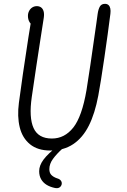

<svg xmlns="http://www.w3.org/2000/svg" viewBox="-20 -774 660 1000"><path d="M78.5 -239Q95.5 -369.5 128 -579.5Q137 -633.5 145.5 -687.5L157 -644.5Q142 -644.5 133.8 -658.8Q125.5 -673 125.5 -691Q125.5 -705.5 131.8 -717.2Q138 -729 148.5 -735.5Q159 -742 172 -742Q184.5 -742 193.8 -735.5Q203 -729 207 -715.5Q211 -702 208 -681.5Q205.5 -661.5 191 -572Q181 -507.5 169.5 -431.5Q158 -355.5 145.5 -269Q130 -162 154.8 -107.2Q179.5 -52.5 250.5 -52.5Q316.5 -52.5 361.8 -109.8Q407 -167 430.5 -304.5Q445 -392 482 -653.5L488.5 -701Q492 -726 500.2 -740Q508.5 -754 526.5 -754Q538 -754 545 -747.8Q552 -741.5 554.5 -729.8Q557 -718 555 -702.5Q542.5 -603 523.5 -473Q504.5 -343 492 -276.5Q474.5 -183 442.8 -119.8Q411 -56.5 361.2 -23.2Q311.5 10 242 10Q176.5 10 136.5 -22.5Q96.5 -55 82.8 -111Q69 -167 78.5 -239ZM184 117.5Q184 88 206.5 57.5Q229 27 283 -15.5L305.5 0Q274.5 28 255.8 53.8Q237 79.5 237 107Q237 126.5 247.5 137.2Q258 148 276.5 154.5L281 156Q293 160 298.2 168.5Q303.5 177 301 187Q298 197.5 289 202.8Q280 208 266 205Q241.5 200 223 188.8Q204.5 177.5 194.2 159.5Q184 141.5 184 117.5Z"/></svg>

Font: Monaspace Radon Var
Style: Regular
Weight: 400
Designer: Riley Cran and the Lettermatic Team
Version: Version 1.000 (Monaspace Radon Var)